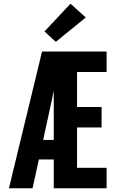

<svg xmlns="http://www.w3.org/2000/svg" viewBox="-20 -1012 640 1032"><path d="M28 0 206 -735H553V-625H394V-437H526V-327H394V-110H553V0H269V-155H189L155 0ZM269 -260V-522Q267 -514 265 -506Q263 -498 262 -490L212 -260ZM280 -787 219 -843 359 -992 441 -918Z"/></svg>

Font: Iosevka Custom XBdEx
Style: Regular
Weight: 800
Width: 7
Monospace: yes
Designer: Belleve Invis
Foundry: Belleve Invis
Version: Version 11.2.4; ttfautohint (v1.8.4)